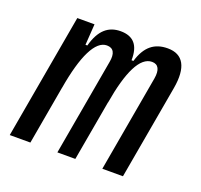

<svg xmlns="http://www.w3.org/2000/svg" viewBox="-98 -637 782 747"><g transform="rotate(20 293.0 -263.5)"><path d="M175.8 -517.6H104.5L13.2 0H98.6L141.6 -243.7V-242.7C165 -380.9 202.1 -457 249.5 -457C276.9 -457 288.1 -437.5 280.8 -399.4L210.4 0H284.7L329.1 -251V-249C351.6 -383.3 387.2 -457 436.5 -457C462.9 -457 473.1 -436.5 466.8 -399.4L396.5 0H481.9L550.8 -390.6C566.4 -480.5 540.5 -527.3 476.1 -527.3C421.9 -527.3 385.7 -500 366.7 -435.5H358.9C360.4 -498 333.5 -527.3 281.2 -527.3C230 -527.3 195.8 -498 177.7 -430.7H169.9Z"/></g></svg>

Font: Cascadia Mono SemiLight
Style: Italic
Weight: 350
Italic angle: -10°
Monospace: yes
Designer: Aaron Bell
Foundry: Saja Typeworks
Version: Version 2404.023